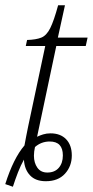

<svg xmlns="http://www.w3.org/2000/svg" viewBox="-42 -679 353 730"><path d="M-22 21Q9 -77 51 -126Q54 -144 57.5 -160.5Q61 -177 65 -198L130 -504H56L61 -527Q95 -528 115 -536Q135 -544 149 -572Q163 -600 179 -659H205L178 -536H291L284 -504H172L99 -159Q109 -164 122 -168Q135 -172 150 -172Q188 -172 209.5 -149.5Q231 -127 231 -88Q231 -47 205 -18.5Q179 10 132 10Q93 10 72 -12.5Q51 -35 49 -72Q37 -51 26.5 -24Q16 3 7 31ZM138 -23Q166 -23 181.5 -41Q197 -59 197 -88Q197 -141 147 -141Q115 -141 91 -120Q87 -102 87 -87Q87 -60 100 -41.5Q113 -23 138 -23Z"/></svg>

Font: Noto Serif ExtraLight
Style: Italic
Weight: 200
Italic angle: -12°
Designer: Monotype Design Team
Foundry: Monotype Imaging Inc.
Version: Version 2.014; ttfautohint (v1.8.4.7-5d5b)